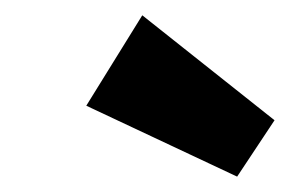

<svg xmlns="http://www.w3.org/2000/svg" viewBox="-20 -853 379 251"><path d="M166 -833 338.9 -695.8 290 -622.1 92.8 -714.8Z"/></svg>

Font: Fira Sans Compressed ExtraBold
Style: Italic
Weight: 800
Width: 3
Italic angle: -8°
Designer: Carrois Corporate & Edenspiekermann AG
Foundry: Carrois Corporate GbR & Edenspiekermann AG
Version: Version 4.203;PS 004.203;hotconv 1.0.88;makeotf.lib2.5.64775